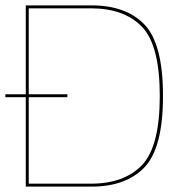

<svg xmlns="http://www.w3.org/2000/svg" viewBox="-39 -695 693 715"><path d="M-19 -333H212V-344H-19ZM57 0H301Q431 0 499.5 -72.5Q568 -145 568 -337.5Q568 -530.5 499.8 -602.8Q431.5 -675 301 -675H57ZM68 -11V-664H299Q423.5 -664 489.8 -595.2Q556 -526.5 556 -337.5Q556 -149.5 489.8 -80.2Q423.5 -11 299 -11Z"/></svg>

Font: Anybody SemiExpanded Thin
Style: Regular
Weight: 250
Width: 6
Version: Version 1.113;gftools[0.9.25]